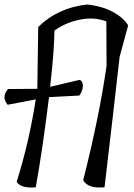

<svg xmlns="http://www.w3.org/2000/svg" viewBox="-39 -833 595 854"><path d="M127 -440 131 -713Q217 -798 348 -813Q415 -806 463 -780Q511 -754 531 -720L493 -580Q468 -357 426 0Q353 7 331 -31Q403 -316 435 -540L434 -738Q390 -754 345 -750Q264 -741 203 -697Q203 -613 184 -447L316 -478Q330 -471 329.5 -450Q329 -429 314 -408L179 -401Q150 -165 120 0Q55 6 35 -24Q91 -202 120 -391L-5 -367Q-34 -403 -3 -437L127 -438Z"/></svg>

Font: Tillana
Style: Regular
Weight: 400
Designer: Lipi Raval (Devanagari, Latin), Jonny Pinhorn (Latin)
Foundry: Indian Type Foundry
Version: Version 2.002;PS 1.0;hotconv 1.0.79;makeotf.lib2.5.61930; tt